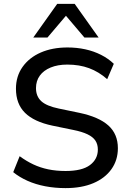

<svg xmlns="http://www.w3.org/2000/svg" viewBox="-20 -958 662 987"><path d="M317 9Q262 9 212.5 -0.5Q163 -10 121.5 -28.5Q80 -47 48 -73L81 -155Q115 -130 151 -113Q187 -96 228 -87.5Q269 -79 317 -79Q402 -79 442.5 -109.5Q483 -140 483 -189Q483 -216 470.5 -235Q458 -254 430 -267.5Q402 -281 357 -290L250 -312Q155 -332 108.5 -378Q62 -424 62 -502Q62 -566 96 -614Q130 -662 189.5 -688Q249 -714 327 -714Q375 -714 418.5 -704.5Q462 -695 499.5 -676Q537 -657 565 -630L531 -551Q488 -589 438 -607.5Q388 -626 326 -626Q277 -626 240.5 -611Q204 -596 184.5 -569Q165 -542 165 -505Q165 -463 192 -438Q219 -413 282 -400L388 -378Q488 -357 537 -313Q586 -269 586 -196Q586 -135 553 -88.5Q520 -42 460 -16.5Q400 9 317 9ZM151 -765 274 -938H364L487 -765H414L319 -877L224 -765Z"/></svg>

Font: Nunito Sans 12pt ExtraLight SemiBold
Style: Regular
Weight: 600
Version: Version 3.101;gftools[0.9.27]